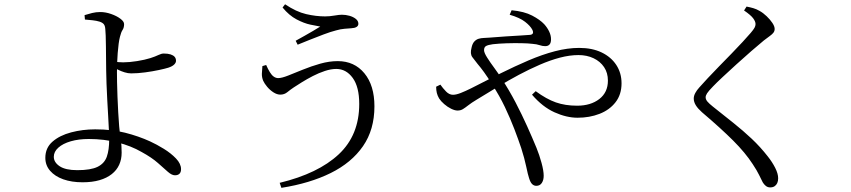

<svg xmlns="http://www.w3.org/2000/svg" viewBox="-20 -828 4040 911"><path d="M383 -735.3 381.2 -756.2Q398.2 -761.7 417 -766.3Q435.7 -770.9 455.4 -770.9Q481 -770.9 507.3 -761.6Q533.7 -752.4 551.2 -739.2Q568.8 -726.1 568.8 -713.6Q568.8 -697 561.7 -686.1Q554.5 -675.3 549.1 -653.2Q545.7 -640.5 543 -620.4Q540.4 -600.2 538.5 -576.7Q536.6 -553.1 535.8 -529.8Q534.9 -506.4 534.9 -486.4Q534.9 -469.2 535.4 -438.3Q535.9 -407.5 537.4 -369.9Q538.9 -332.2 540.9 -295.5Q542.9 -258.7 545.4 -228.8Q548.8 -192.1 553 -165.8Q557.2 -139.5 557.2 -103.4Q557.2 -72 545.5 -46.3Q533.9 -20.5 510.3 -1.9Q486.7 16.8 452.3 26.8Q417.9 36.9 371.7 36.9Q320 36.9 280.2 22.8Q240.4 8.6 217.8 -17.6Q195.1 -43.7 195.1 -79.1Q195.1 -126.3 229.1 -155.9Q263 -185.5 317.4 -199.9Q371.8 -214.3 431.5 -214.3Q510.4 -214.3 573.9 -198.2Q637.5 -182 691.7 -157.3Q723 -143 757.1 -122Q791.3 -100.9 815.1 -76Q839 -51 839 -25.3Q839 -10.8 831.5 -3.6Q824 3.7 810.1 3.7Q795.3 3.7 776.8 -12.5Q758.3 -28.8 729.3 -54.6Q700.4 -80.3 652.2 -106.7Q601.4 -136.1 537.3 -152.3Q473.2 -168.5 401 -168.5Q353.2 -168.5 315.7 -157.6Q278.2 -146.7 256.8 -127.4Q235.3 -108.2 235.3 -84Q235.3 -57.8 263.1 -39.2Q290.9 -20.6 346.9 -20.6Q410.7 -20.6 443.1 -36.5Q475.5 -52.5 486.8 -84.6Q498.1 -116.7 498.1 -166.5Q498.1 -179.8 496.8 -209.1Q495.5 -238.3 493.3 -276Q491.1 -313.8 488.9 -354.1Q486.8 -394.5 485.4 -431Q484 -467.5 483.8 -493Q483.5 -517.5 483.2 -548.1Q482.9 -578.7 482.6 -607.9Q482.3 -637.2 481.5 -659.5Q480.7 -681.8 479.7 -688.9Q478.7 -705.3 472.7 -712.9Q466.7 -720.5 453.1 -725.1Q438.2 -729.8 419.5 -731.8Q400.7 -733.9 383 -735.3ZM515 -536.2Q528.6 -534.2 542.5 -533.2Q556.4 -532.2 564.6 -532.2Q593.5 -532.2 630.4 -538.1Q667.3 -544 693.5 -552.3Q717.6 -560.1 731.8 -567.1Q746 -574 756.9 -574Q776.7 -574 789.6 -569.8Q802.4 -565.6 808.8 -558.2Q815.1 -550.8 815.1 -539.4Q815.1 -530.3 806.2 -521.6Q797.4 -512.9 778.3 -506.7Q762.8 -501.9 733.2 -495.6Q703.7 -489.3 668.7 -484.6Q633.6 -479.8 602.2 -479.8Q587.5 -479.8 571.2 -484.8Q554.9 -489.8 540.3 -497.1Q525.7 -504.4 515.4 -510.4Z M1242.9 -519.6Q1251.6 -499.9 1260.3 -485.7Q1268.9 -471.5 1279 -464.4Q1289.1 -457.4 1300.1 -457.4Q1316.6 -457.4 1347.3 -469.5Q1378.1 -481.7 1417.3 -497.7Q1456.6 -513.7 1499.5 -525.9Q1542.5 -538 1582.5 -538Q1661.4 -538 1709 -480.3Q1756.6 -422.6 1756.6 -323.4Q1756.6 -212.9 1702.4 -134.5Q1648.1 -56 1549.2 -7Q1450.3 41.9 1315.1 63.3L1307 39.5Q1489.5 -4.6 1587 -95.6Q1684.5 -186.7 1684.5 -334.7Q1684.5 -415.6 1653.6 -458.2Q1622.6 -500.9 1575.6 -500.9Q1550.6 -500.9 1521.5 -491.3Q1492.4 -481.7 1464.3 -467.2Q1436.2 -452.6 1412.5 -437.9Q1388.7 -423.2 1374.5 -413.7Q1358.3 -403 1343.7 -391Q1329.1 -379 1310.2 -379Q1294.3 -379 1277.5 -389.8Q1260.8 -400.5 1247.7 -416.1Q1234.7 -431.6 1228.7 -444.9Q1222.1 -461.4 1222.5 -477.6Q1222.9 -493.8 1225 -514.4ZM1320.7 -792.4 1332.6 -807.7Q1385.7 -771.9 1432.5 -761.1Q1479.3 -750.2 1522.4 -750.2Q1544.1 -750.2 1566.9 -754.2Q1589.7 -758.1 1602.1 -758.1Q1620.6 -758.1 1638.3 -753.1Q1655.9 -748.1 1668.2 -738.4Q1680.4 -728.7 1680.4 -715.2Q1680.4 -705.5 1671.6 -700.1Q1662.8 -694.7 1646.5 -693.9Q1634.6 -693.1 1615 -691.5Q1595.5 -689.9 1574.3 -683.7Q1549.2 -677.4 1515.9 -664.8Q1482.6 -652.2 1449.9 -639.2Q1417.1 -626.3 1392.3 -615.9L1382.9 -634.6Q1404.5 -646.6 1425.8 -658.5Q1447 -670.3 1466.2 -681.7Q1485.5 -693 1499.5 -702Q1483.1 -704.6 1452.7 -711.1Q1422.3 -717.5 1387 -736.1Q1351.7 -754.7 1320.7 -792.4Z M2398.3 -758.1 2407.5 -779.4Q2467.8 -773.6 2504.9 -754.1Q2542.1 -734.6 2562.3 -713.1Q2577.2 -696.5 2585.8 -678.2Q2594.5 -659.9 2594.5 -641.8Q2594.5 -624.7 2587.4 -616.9Q2580.3 -609 2566.8 -609Q2554 -609 2540.1 -613.8Q2526.2 -618.6 2506.1 -620Q2486.3 -622.5 2453 -623.1Q2419.7 -623.7 2383.6 -622.6Q2347.5 -621.4 2318.5 -618.2Q2296.2 -615.1 2286.5 -609.8Q2276.7 -604.5 2276.7 -589.9Q2276.7 -577.9 2291.6 -554.5Q2306.4 -531.1 2326.2 -504.5Q2345.9 -477.8 2360.2 -454.7Q2396.6 -399 2426.6 -341.4Q2456.6 -283.7 2481.3 -228.8Q2506 -173.9 2525.6 -126.3Q2539.2 -93 2549.4 -55.5Q2559.7 -17.9 2559.7 6.2Q2559.7 26.6 2550.7 40.2Q2541.8 53.7 2524.6 53.7Q2513.2 53.7 2504.7 45.3Q2496.2 36.9 2490.1 16.5Q2484.9 1.3 2476.8 -37.6Q2468.7 -76.5 2453.2 -125Q2439.6 -165.7 2420.4 -215.9Q2401.2 -266.1 2375.5 -320.2Q2349.7 -374.2 2316.3 -425.4Q2293.4 -462.7 2276.8 -485.4Q2260.3 -508.1 2245.9 -524.9Q2232.4 -541.2 2221 -557.1Q2209.5 -572.9 2217.4 -601.7Q2221.3 -621 2230.4 -630.8Q2239.4 -640.6 2251.1 -644.1Q2262.8 -647.5 2275.8 -647.9Q2288.8 -648.3 2299.9 -649.3Q2342.1 -652.9 2380.9 -655.3Q2419.7 -657.7 2450 -659.5Q2480.4 -661.3 2495.1 -662.6Q2516.1 -665.2 2505.9 -686.6Q2496.8 -704.7 2471.4 -724.5Q2446 -744.3 2398.3 -758.1ZM2069.5 -426.4Q2081.2 -409.6 2096.4 -393.9Q2111.5 -378.3 2129.3 -378.3Q2144.6 -378.3 2166.5 -387Q2188.3 -395.6 2214.5 -408.6Q2286.8 -446 2355.2 -480Q2423.5 -513.9 2488 -541.5Q2552.6 -569.1 2612.9 -584.9Q2673.2 -600.7 2728.5 -600.7Q2789.5 -600.7 2834.3 -579.3Q2879 -557.9 2904.1 -519.9Q2929.1 -481.8 2929.1 -432.7Q2929.1 -379.6 2900.6 -342.9Q2872.1 -306.2 2824.6 -287.8Q2777.1 -269.4 2720.5 -269.4Q2668.2 -269.4 2611.1 -295.1Q2554 -320.8 2504.3 -378.7L2521.8 -395.4Q2572.5 -357.9 2617.3 -342.2Q2662 -326.5 2718.2 -326.5Q2782.7 -326.5 2823.6 -358.1Q2864.4 -389.7 2864.4 -445.5Q2864.4 -482.3 2846.3 -509.4Q2828.1 -536.6 2796.3 -551.7Q2764.6 -566.7 2724.9 -566.7Q2683.2 -566.7 2636.7 -554.5Q2590.3 -542.2 2541.4 -521Q2492.4 -499.8 2442 -473Q2391.6 -446.1 2341.1 -415.5Q2290.7 -385 2241.5 -355Q2217.2 -340.4 2202.3 -328.7Q2187.5 -317 2176.5 -310.3Q2165.6 -303.5 2150.8 -303.5Q2138.1 -303.5 2120.6 -312Q2103.2 -320.5 2087.5 -334.2Q2071.8 -347.8 2063.4 -361Q2056 -373.6 2052.7 -386.7Q2049.5 -399.7 2049.4 -416.6Z M3510.4 -778.3 3522.3 -796.8Q3539.7 -793.5 3554.4 -789.2Q3569.1 -784.9 3583.6 -776.5Q3601.2 -766.8 3617.5 -751.1Q3633.9 -735.5 3644.7 -719.3Q3655.6 -703.1 3655.6 -690.7Q3655.6 -680.6 3650 -673.2Q3644.5 -665.8 3633.3 -657.7Q3622.1 -649.7 3604.4 -636.1Q3579.5 -615.7 3544.8 -585.5Q3510.2 -555.3 3474.1 -522.6Q3438.1 -489.9 3408.3 -462Q3378.5 -434.1 3363.3 -418.1Q3341.9 -396.1 3335 -385.4Q3328.1 -374.7 3328.1 -366.3Q3328.1 -356.1 3336.7 -345.9Q3345.4 -335.8 3361.9 -322.7Q3413.5 -281.6 3459.8 -244.8Q3506 -207.9 3546.9 -169.5Q3587.7 -131 3623 -85.8Q3644.1 -59.3 3658.2 -31.5Q3672.2 -3.8 3672.2 17.9Q3672.2 31 3667.9 40.6Q3663.5 50.2 3655.2 55.7Q3646.8 61.2 3634.4 61.2Q3622.2 61.2 3613.3 53.8Q3604.4 46.5 3598.9 36.8Q3591.3 22.2 3581.6 1.9Q3571.9 -18.4 3551.1 -49.8Q3516.4 -103.3 3458.9 -160.8Q3401.3 -218.4 3310.6 -295.5Q3291.8 -312.1 3281.7 -328.1Q3271.7 -344.2 3271.7 -360.3Q3271.7 -373.4 3279.1 -386.9Q3286.4 -400.4 3297.9 -412.9Q3313.3 -430.6 3337.9 -456.8Q3362.5 -483 3392.2 -513.5Q3421.9 -543.9 3451 -573.7Q3480.1 -603.5 3503.9 -629.4Q3527.8 -655.3 3541.8 -671.7Q3555.1 -687.3 3560 -696.2Q3564.9 -705.1 3564.9 -713.7Q3564.9 -726.2 3553.3 -741.6Q3541.6 -756.9 3510.4 -778.3Z"/></svg>

Font: Noto Serif SC
Style: Regular
Weight: 200
Designer: Ryoko NISHIZUKA 西塚涼子 (kana & ideographs); Frank Grießhammer (Latin, Greek & Cyrillic); Wenlong ZHANG 张文龙 (bopomofo); San
Foundry: Adobe
Version: Version 2.001;hotconv 1.1.0;makeotfexe 2.6.0